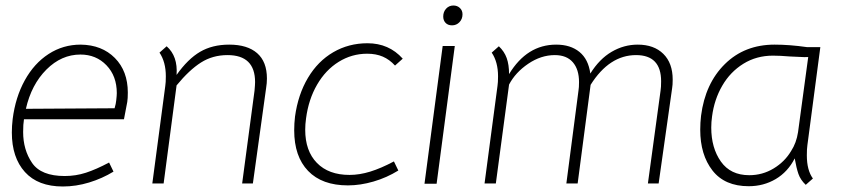

<svg xmlns="http://www.w3.org/2000/svg" viewBox="-20 -667 3072 697"><path d="M64 -188Q64 -123 96.5 -75.5Q129 -28 215 -28Q255 -28 292 -40Q329 -52 376 -77L392 -44Q351 -19 303.5 -4.5Q256 10 208 10Q118 10 70.5 -42.5Q23 -95 23 -186Q23 -210 26 -235Q36 -314 70 -375.5Q104 -437 156.5 -471Q209 -505 273 -505Q350 -504 397 -456.5Q444 -409 444 -331Q444 -309 442 -297Q436 -264 430 -234H67Q64 -216 64 -188ZM396 -274Q401 -291 402 -303Q404 -321 404 -329Q404 -391 366.5 -430Q329 -469 272 -469Q203 -469 148.5 -414.5Q94 -360 74 -272Z M582 -390Q582 -442 559 -476L585 -499Q626 -463 621 -395Q662 -453 706.5 -479Q751 -505 812 -505Q878 -505 913.5 -474Q949 -443 949 -382Q949 -365 946 -347L898 -1H859L904 -338Q906 -360 906 -369Q906 -467 806 -467Q752 -467 709.5 -440Q667 -413 621 -357L574 -1H533L580 -355Q582 -367 582 -390Z M1048 -194Q1048 -219 1051 -244Q1062 -324 1098 -384.5Q1134 -445 1190 -477.5Q1246 -510 1314 -510Q1392 -510 1442 -454L1414 -429Q1394 -451 1369.5 -461.5Q1345 -472 1313 -472Q1257 -472 1209.5 -442.5Q1162 -413 1131 -359.5Q1100 -306 1091 -237Q1088 -216 1088 -196Q1088 -119 1130.5 -75.5Q1173 -32 1249 -32Q1285 -32 1324 -44Q1363 -56 1410 -81L1426 -48Q1384 -22 1336 -8Q1288 6 1243 6Q1149 6 1098.5 -46.5Q1048 -99 1048 -194Z M1587 -500H1631L1565 0H1521ZM1589 -607Q1589 -624 1599.5 -635.5Q1610 -647 1626 -647Q1640 -647 1649.5 -638Q1659 -629 1659 -615Q1659 -598 1648 -586.5Q1637 -575 1621 -575Q1606 -575 1597.5 -584Q1589 -593 1589 -607Z M1788 -390Q1788 -442 1765 -476L1791 -499Q1811 -480 1819.5 -456Q1828 -432 1828 -398Q1893 -505 1999 -505Q2051 -505 2083.5 -478.5Q2116 -452 2123 -400Q2156 -453 2200.5 -479Q2245 -505 2295 -505Q2354 -505 2388 -471.5Q2422 -438 2422 -378Q2422 -358 2420 -347L2371 -1H2332L2378 -338Q2380 -350 2380 -372Q2380 -467 2289 -467Q2192 -467 2124 -359L2077 -1H2036L2080 -338Q2082 -349 2082 -369Q2082 -415 2059.5 -441Q2037 -467 1994 -467Q1944 -467 1897.5 -435.5Q1851 -404 1828 -360L1780 -1H1739L1786 -355Q1788 -367 1788 -390Z M2522 -196Q2522 -222 2525 -247Q2540 -364 2611.5 -434.5Q2683 -505 2792 -505Q2846 -505 2909 -496H2958L2911 -140Q2909 -127 2909 -103Q2909 -49 2931 -19L2905 4Q2886 -14 2878.5 -35.5Q2871 -57 2865 -92Q2840 -43 2796 -17Q2752 9 2698 9Q2611 9 2566.5 -48Q2522 -105 2522 -196ZM2852 -119Q2871 -148 2877 -187L2914 -460Q2903 -459 2880.5 -460.5Q2858 -462 2847 -462Q2812 -465 2786 -465Q2726 -465 2678.5 -435.5Q2631 -406 2602 -356Q2573 -306 2565 -245Q2562 -224 2562 -204Q2562 -130 2597 -80.5Q2632 -31 2700 -31Q2748 -31 2788.5 -55.5Q2829 -80 2852 -119Z"/></svg>

Font: Bellota Text Light
Style: Italic
Weight: 300
Italic angle: -7.5°
Designer: Kemie Guaida
Foundry: Kemie Guaida
Version: Version 4.001